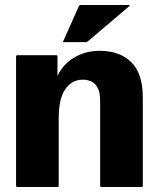

<svg xmlns="http://www.w3.org/2000/svg" viewBox="-20 -745 632 765"><path d="M49 -525H204Q209 -525 209 -520V-442.5Q231.5 -489.5 276 -516Q320.5 -542.5 376.5 -542.5Q457.5 -542.5 503.2 -497.2Q549 -452 549 -356.5V-5Q549 0 544 0H384Q379 0 379 -5V-344Q379 -427.5 309 -427.5Q267 -427.5 240.5 -390.2Q214 -353 214 -274V-5Q214 0 209 0H49Q44 0 44 -5V-520Q44 -525 49 -525ZM234.5 -577Q229.5 -577 232.5 -582L294 -720Q297 -725 302 -725H494.5Q499.5 -725 494.5 -720L332 -582Q327 -577 322 -577Z"/></svg>

Font: MFEK Sans
Style: Bold
Weight: 700
Designer: Owen Earl
Foundry: indestructible type*
Version: Version 0.001; ttfautohint (v1.8.4.7-5d5b)